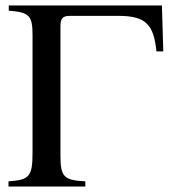

<svg xmlns="http://www.w3.org/2000/svg" viewBox="-20 -682 627 702"><path d="M577 -494 572 -662H12V-643C89 -637 99 -624 99 -551V-124C99 -36 87 -24 11 -19V0H292V-19C214 -23 201 -35 201 -113V-584C201 -616 209 -624 237 -624H412C513 -624 542 -593 552 -494Z"/></svg>

Font: STIXGeneral
Style: Regular
Weight: 400
Designer: MicroPress Inc., with final additions and corrections provided by Coen Hoffman, Elsevier (retired)
Version: Version 1.1.0